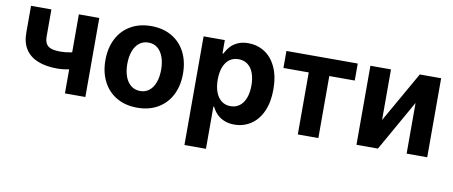

<svg xmlns="http://www.w3.org/2000/svg" viewBox="-65 -803 2996 1269"><g transform="rotate(10 1432.5 -169.0)"><path d="M514.6 0H377.5V-530.4H514.6ZM300 -152.8Q222.9 -152.8 168.8 -174.1Q114.8 -195.4 85.6 -239.3Q56.4 -283.2 56.4 -350.6V-531H193.1V-350.6Q193.1 -319.1 203.6 -301.1Q214.2 -283 237.1 -274.9Q260 -266.8 300 -266.8Q335.3 -266.8 370.2 -274.2Q405 -281.6 447.9 -296.7V-182.6Q429.7 -174.3 405 -167.7Q380.3 -161 352.2 -156.9Q324.2 -152.8 300 -152.8Z M602.7 -263.2Q602.7 -344.9 634.5 -406.9Q666.2 -468.9 725.2 -503.1Q784.1 -537.3 863.2 -537.3Q942.3 -537.3 1001.2 -503.1Q1060.2 -468.9 1091.8 -406.9Q1123.4 -344.9 1123.4 -263.2Q1123.4 -181.9 1091.8 -120Q1060.2 -58.1 1001.2 -23.9Q942.3 10.3 863.2 10.3Q784.1 10.3 725.2 -23.9Q666.2 -58.1 634.5 -120Q602.7 -181.9 602.7 -263.2ZM976.6 -264Q976.6 -311.1 963.6 -347.9Q950.6 -384.7 925.3 -405.7Q900 -426.7 864 -426.7Q827.2 -426.7 801.5 -405.9Q775.8 -385.1 762.6 -348.2Q749.5 -311.3 749.5 -264Q749.5 -216.9 762.6 -180.2Q775.8 -143.6 801.5 -122.7Q827.2 -101.8 864 -101.8Q900 -101.8 925.3 -122.7Q950.6 -143.6 963.6 -180.3Q976.6 -217.1 976.6 -264Z M1214.6 -530.4H1357.1V-441.4H1363.6Q1364.8 -443.8 1365.5 -445.4Q1366.2 -447 1367.4 -449.3Q1380.2 -473.7 1398.7 -492.8Q1417.2 -512 1446.2 -524.7Q1475.3 -537.3 1514.6 -537.3Q1574.6 -537.3 1623.7 -506.3Q1672.8 -475.4 1701.3 -413.8Q1729.8 -352.2 1729.8 -264.6Q1729.8 -178.6 1701.9 -116.8Q1674 -55.1 1624.9 -23.2Q1575.9 8.7 1514.4 8.7Q1474.8 8.7 1445.3 -4.2Q1415.9 -17.1 1397 -36.5Q1378.2 -56 1365.4 -81.4Q1364.8 -82.3 1364.4 -83Q1363.9 -83.7 1363.6 -84.6H1359V198.9H1214.6ZM1469.1 -106.8Q1505.1 -106.8 1530.7 -126.8Q1556.3 -146.8 1569.3 -182.4Q1582.3 -218 1582.3 -265.2Q1582.3 -312.1 1569.4 -347.4Q1556.6 -382.8 1531 -402.3Q1505.4 -421.8 1469.1 -421.8Q1433.3 -421.8 1408 -402.9Q1382.8 -384 1369.4 -348.5Q1356.1 -313.1 1356.1 -265.2Q1356.1 -217.6 1369.6 -181.7Q1383.1 -145.9 1408.4 -126.4Q1433.8 -106.8 1469.1 -106.8Z M1770.5 -530.4H2249.2V-416.3H2078.3V0H1940.4V-416.3H1770.5Z M2665.6 -530.4H2808.9V0H2670.7V-340.2L2478 0H2334.1V-530.4H2472.3V-190.9Z"/></g></svg>

Font: Pretendard Variable
Style: Regular
Weight: 400
Designer: Base glyphs from Inter by Rasmus Andersson; Hangul glyphs from Noto Sans CJK(Source Han Sans) by Jang Soo-young and Kang
Foundry: Kil Hyung-jin
Version: Version 1.100;FEAKit 1.0